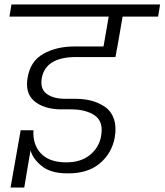

<svg xmlns="http://www.w3.org/2000/svg" viewBox="-20 -760 733 855"><path d="M22 -686 31 -740H693L684 -686H526L503 -553L499 -534V-532L494 -506H319Q183 -506 166 -412Q158 -364 188 -342Q218 -320 271 -320H316Q356 -320 389 -311Q422 -302 449 -283Q476 -264 487.5 -229.5Q499 -195 491 -148Q478 -77 424 -32Q370 13 281 12Q204 12 164 -22Q124 -56 116 -91L88 75H27L72 -180H129Q125 -116 162.5 -76.5Q200 -37 275 -37Q340 -37 380.5 -70Q421 -103 430 -153Q442 -218 402.5 -245.5Q363 -273 296 -273H246Q174 -275 132.5 -310Q91 -345 103 -414Q115 -488 173.5 -520.5Q232 -553 310 -553H441L464 -686Z"/></svg>

Font: Poppins Light
Style: Italic
Weight: 300
Italic angle: -10°
Designer: Ninad Kale (Devanagari), Jonny Pinhorn (Latin)
Foundry: Indian Type Foundry
Version: Version 3.200;PS 1.000;hotconv 16.6.54;makeotf.lib2.5.65590